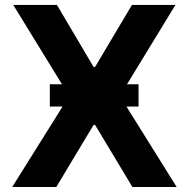

<svg xmlns="http://www.w3.org/2000/svg" viewBox="-20 -747 754 767"><path d="M207.4 -727.3 354 -479.4H359.7L507.1 -727.3H680.8L458.8 -363.6L685.7 0H508.9L359.7 -248.2H354L204.9 0H28.8L256.4 -363.6L33 -727.3ZM179 -321.4V-410.5H533.4V-321.4Z"/></svg>

Font: Inter UI
Style: Bold
Weight: 700
Designer: Rasmus Andersson
Foundry: rsms
Version: 3.2;8d6f07862